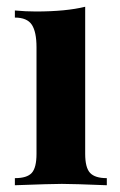

<svg xmlns="http://www.w3.org/2000/svg" viewBox="-20 -548 355 568"><path d="M232 -93Q232 -52 246.5 -36.5Q261 -21 296 -21V0Q196 -4 163 -4Q132 -4 24 0V-21Q60 -21 74 -36.5Q88 -52 88 -93V-408Q88 -454 74 -475Q60 -496 24 -496V-517Q56 -514 86 -514Q175 -514 232 -528Z"/></svg>

Font: Playfair Display SC
Style: Bold
Weight: 700
Designer: Claus Eggers Sørensen
Foundry: Claus Eggers Sørensen
Version: Version 1.200; ttfautohint (v1.6)